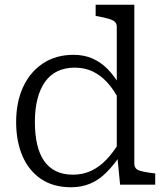

<svg xmlns="http://www.w3.org/2000/svg" viewBox="-20 -778 702 809"><path d="M546 -88Q546 -66 568.5 -59Q591 -52 628 -48L634 -47V0H486L474 -123L472 -125V-664Q472 -679 463.5 -686.5Q455 -694 437.5 -699Q420 -704 394 -709L383 -711V-758H546ZM290 -547Q334 -547 369.5 -531.5Q405 -516 434 -486.5Q463 -457 487 -414L483 -355Q460 -400 432 -430.5Q404 -461 370.5 -477Q337 -493 295 -493Q254 -493 222.5 -478Q191 -463 170 -433.5Q149 -404 138 -361.5Q127 -319 127 -264Q127 -211 136.5 -170Q146 -129 165.5 -100.5Q185 -72 215.5 -57Q246 -42 287 -42Q329 -42 363.5 -58Q398 -74 427.5 -104.5Q457 -135 484 -180L487 -124Q459 -82 428 -51Q397 -20 360.5 -4.5Q324 11 279 11Q205 11 153.5 -23.5Q102 -58 75 -120Q48 -182 48 -264Q48 -347 77 -410.5Q106 -474 160.5 -510.5Q215 -547 290 -547Z"/></svg>

Font: Roboto Serif Light
Style: Regular
Weight: 300
Designer: Greg Gazdowicz
Foundry: Commercial Type
Version: Version 1.008